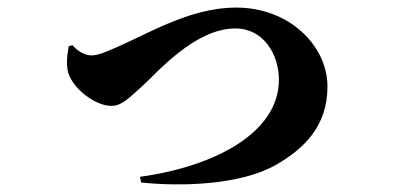

<svg xmlns="http://www.w3.org/2000/svg" viewBox="-20 -495 1040 506"><path d="M161 -373C158 -354 153 -327 160 -303C173 -260 232 -216 273 -216C301 -216 318 -235 356 -269C390 -299 492 -420 600 -420C676 -420 715 -350 715 -285C715 -144 544 -56 349 -29L352 -14C458 -3 614 -7 708 -61C781 -103 843 -162 843 -267C843 -374 743 -475 603 -475C469 -475 356 -395 250 -355C239 -351 228 -349 221 -349C198 -349 177 -368 171 -376Z"/></svg>

Font: Noto Serif KR Black
Style: Regular
Weight: 900
Version: Version 1.001;PS 1.001;hotconv 16.6.54;makeotf.lib2.5.65590